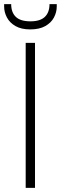

<svg xmlns="http://www.w3.org/2000/svg" viewBox="-71 -907 294 927"><path d="M53 0V-700H98V0ZM75 -765Q32 -765 4 -781Q-24 -797 -37.5 -822.5Q-51 -848 -51 -875V-887H-17Q-17 -847 5.5 -825.5Q28 -804 76 -804Q123 -804 145.5 -825.5Q168 -847 168 -887H203V-876Q203 -848 189.5 -822.5Q176 -797 147.5 -781Q119 -765 75 -765Z"/></svg>

Font: DM Sans 36pt ExtraLight
Style: Regular
Weight: 250
Designer: Colophon Foundry, Jonny Pinhorn
Foundry: Colophon Foundry
Version: Version 4.004;gftools[0.9.30]